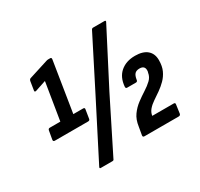

<svg xmlns="http://www.w3.org/2000/svg" viewBox="-150 -878 1148 1101"><g transform="rotate(-30 423.5 -327.5)"><path d="M71 -235Q60 -235 61 -246L71 -303Q73 -314 83 -314H153L193 -560L121 -536Q109 -533 111 -544L120 -601Q122 -612 130 -615L256 -655Q264 -658 270 -658H284Q294 -658 292 -646L239 -314H304Q316 -314 313 -302L304 -246Q303 -235 291 -235ZM221 32Q211 32 217 21L405 -347L574 -680Q578 -687 585 -687H661Q665 -687 667 -684.5Q669 -682 666 -677L483 -323L309 25Q307 32 298 32ZM529 0Q517 0 519 -12L528 -64Q534 -108 555 -137Q576 -166 603.5 -186.5Q631 -207 658.5 -224.5Q686 -242 705.5 -260.5Q725 -279 729 -305L731 -312Q736 -351 698 -351Q677 -351 666.5 -340Q656 -329 652 -303Q651 -291 640 -291H582Q572 -291 573 -303Q578 -363 615.5 -395Q653 -427 712 -427Q764 -427 791.5 -403.5Q819 -380 819 -337Q819 -297 806 -269Q793 -241 772 -220Q751 -199 727.5 -182.5Q704 -166 681.5 -151Q659 -136 644 -118.5Q629 -101 626 -79H768Q779 -79 777 -68L769 -11Q767 0 755 0Z"/></g></svg>

Font: Sofia Sans Condensed
Style: Bold Italic
Weight: 700
Italic angle: -9°
Version: Version 4.100